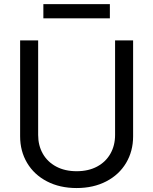

<svg xmlns="http://www.w3.org/2000/svg" viewBox="-20 -904 747 936"><path d="M628.9 -707V-239.3Q628.9 -167 594.7 -109.6Q560.5 -52.2 498 -19.8Q435.5 12.7 353.5 12.7Q271.5 12.7 209 -19.8Q146.5 -52.2 112.3 -109.6Q78.1 -167 78.1 -239.3V-707H166V-246.1Q166 -194.8 188.7 -154.8Q211.4 -114.7 253.9 -92Q296.4 -69.3 353.5 -69.3Q411.1 -69.3 453.4 -92Q495.6 -114.7 518.3 -154.8Q541 -194.8 541 -246.1V-707ZM515.6 -814.5H191.4V-883.8H515.6Z"/></svg>

Font: Pretendard Std
Style: Regular
Weight: 400
Designer: Base glyphs from Inter by Rasmus Andersson; Hangeul glyphs from Noto Sans CJK(Source Han Sans) by Jang Soo-young and Kan
Foundry: Kil Hyung-jin
Version: Version 1.309